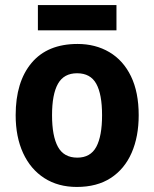

<svg xmlns="http://www.w3.org/2000/svg" viewBox="-20 -730 611 760"><path d="M529 -274Q529 -189 501 -125Q473 -61 418.5 -25.5Q364 10 284 10Q210 10 155.5 -25Q101 -60 71.5 -124Q42 -188 42 -274Q42 -406 105 -481Q168 -556 287 -556Q358 -556 413 -523.5Q468 -491 498.5 -428Q529 -365 529 -274ZM186 -274Q186 -191 209.5 -148.5Q233 -106 286 -106Q338 -106 361 -148.5Q384 -191 384 -274Q384 -357 361 -398.5Q338 -440 285 -440Q233 -440 209.5 -398.5Q186 -357 186 -274ZM441 -710V-610H130V-710Z"/></svg>

Font: Noto Sans Devanagari UI SemiCondensed
Style: Bold
Weight: 700
Width: 4
Designer: Jelle Bosma - Monotype Design Team
Foundry: Monotype Imaging Inc.
Version: Version 2.004; ttfautohint (v1.8.4.7-5d5b)